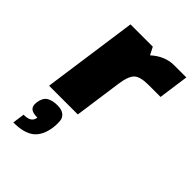

<svg xmlns="http://www.w3.org/2000/svg" viewBox="-225 -604 951 951"><g transform="rotate(45 250.5 -128.0)"><path d="M394.5 -351.1Q338.4 -351.1 316.7 -331.5Q294.9 -312 286.1 -250L251 0H49.8L120.1 -500H276.4L296.9 -460Q351.6 -509.8 416.5 -509.8H501.5L479.5 -351.1ZM148.4 39.1Q177.7 39.1 193.6 51.5Q209.5 64 211.4 84.5Q213.4 105 210.4 130.9Q201.2 195.8 164.3 224.9Q127.4 253.9 53.2 253.9L62 190.9Q89.8 190.9 103.8 181.9Q117.7 172.9 120.6 152.8Q86.9 152.8 74 140.6Q61 128.4 64.9 101.1Q69.8 66.4 90.6 52.7Q111.3 39.1 148.4 39.1Z"/></g></svg>

Font: Fivo Sans Black
Style: Regular
Weight: 900
Designer: Alexander Slobzheninov
Foundry: Alexander Slobzheninov
Version: 1.0